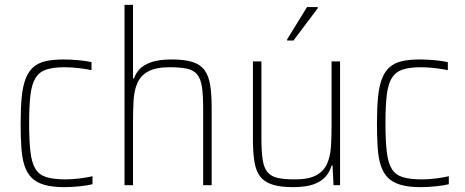

<svg xmlns="http://www.w3.org/2000/svg" viewBox="-20 -763 1914 791"><path d="M245 8Q196 8 163 -1.5Q130 -11 110.5 -30.5Q91 -50 81 -80.5Q71 -111 68 -154.5Q65 -198 65 -254Q65 -318 69.5 -363.5Q74 -409 86 -439.5Q98 -470 118 -487Q138 -504 168 -511Q198 -518 241 -518Q270 -518 303 -515Q336 -512 357 -507V-474Q334 -479 303 -482.5Q272 -486 247 -486Q200 -486 171 -476.5Q142 -467 126.5 -442Q111 -417 105.5 -372Q100 -327 100 -256Q100 -183 105.5 -137Q111 -91 126.5 -66.5Q142 -42 172 -33Q202 -24 250 -24Q278 -24 309.5 -28Q341 -32 361 -37V-4Q341 1 308 4.5Q275 8 245 8Z M493 0V-743H528V-440H532Q539 -461 555.5 -478.5Q572 -496 603.5 -507Q635 -518 687 -518Q741 -518 773.5 -507.5Q806 -497 823 -473.5Q840 -450 846 -412Q852 -374 852 -320V0H817V-315Q817 -371 812 -404.5Q807 -438 792.5 -456Q778 -474 750.5 -480Q723 -486 679 -486Q622 -486 591 -469Q560 -452 546.5 -422Q533 -392 530.5 -351.5Q528 -311 528 -264V0Z M1187 8Q1134 8 1101 -3Q1068 -14 1051 -37Q1034 -60 1028 -98Q1022 -136 1022 -190V-510H1057V-195Q1057 -140 1062 -106Q1067 -72 1082 -54Q1097 -36 1124 -30Q1151 -24 1195 -24Q1252 -24 1283 -41Q1314 -58 1327.5 -88.5Q1341 -119 1343.5 -159.5Q1346 -200 1346 -246V-510H1381V0H1354L1350 -81H1346Q1339 -56 1322 -36Q1305 -16 1273 -4Q1241 8 1187 8ZM1163 -596V-601L1245 -734H1289V-729L1189 -596Z M1713 8Q1664 8 1631 -1.5Q1598 -11 1578.5 -30.5Q1559 -50 1549 -80.5Q1539 -111 1536 -154.5Q1533 -198 1533 -254Q1533 -318 1537.5 -363.5Q1542 -409 1554 -439.5Q1566 -470 1586 -487Q1606 -504 1636 -511Q1666 -518 1709 -518Q1738 -518 1771 -515Q1804 -512 1825 -507V-474Q1802 -479 1771 -482.5Q1740 -486 1715 -486Q1668 -486 1639 -476.5Q1610 -467 1594.5 -442Q1579 -417 1573.5 -372Q1568 -327 1568 -256Q1568 -183 1573.5 -137Q1579 -91 1594.5 -66.5Q1610 -42 1640 -33Q1670 -24 1718 -24Q1746 -24 1777.5 -28Q1809 -32 1829 -37V-4Q1809 1 1776 4.5Q1743 8 1713 8Z"/></svg>

Font: Saira SemiCondensed Thin
Style: Regular
Weight: 250
Width: 4
Designer: Hector Gatti with collaboration of the Omnibus-Type team
Foundry: Omnibus-Type
Version: Version 1.101